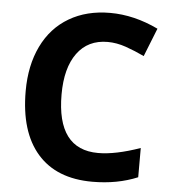

<svg xmlns="http://www.w3.org/2000/svg" viewBox="-52 -772 742 830"><g transform="rotate(5 318.5 -357.0)"><path d="M393.1 -598.1Q307.6 -598.1 260.7 -533.9Q213.9 -469.7 213.9 -355Q213.9 -116.2 393.1 -116.2Q468.3 -116.2 575.2 -153.8V-26.9Q487.3 9.8 378.9 9.8Q223.1 9.8 140.6 -84.7Q58.1 -179.2 58.1 -356Q58.1 -467.3 98.6 -551Q139.2 -634.8 215.1 -679.4Q291 -724.1 393.1 -724.1Q497.1 -724.1 602.1 -673.8L553.2 -550.8Q513.2 -569.8 472.7 -584Q432.1 -598.1 393.1 -598.1Z"/></g></svg>

Font: CAA NEO Sans
Style: Bold
Weight: 700
Version: Version 1.10